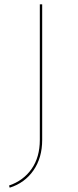

<svg xmlns="http://www.w3.org/2000/svg" viewBox="-20 -678 364 892"><path d="M165 -658H176V-28Q176 55 135.5 113.5Q95 172 25 194L22 184Q89 161 127 106.5Q165 52 165 -28Z"/></svg>

Font: Ysabeau SC Hairline
Style: Regular
Weight: 100
Designer: Christian Thalmann (Catharsis Fonts)
Version: Version 0.003